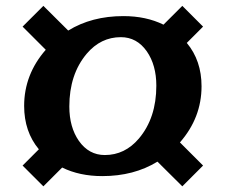

<svg xmlns="http://www.w3.org/2000/svg" viewBox="-20 -703 785 668"><path d="M344.7 -163.6Q414.6 -163.6 463.4 -221.2Q523.9 -293 523.9 -404.8Q523.9 -476.6 490.7 -524.4Q456.1 -573.7 400.4 -573.7Q330.6 -573.7 281.7 -516.1Q221.2 -444.3 221.2 -332.5Q221.2 -260.7 254.4 -212.9Q289.1 -163.6 344.7 -163.6ZM130.9 -682.6 217.3 -596.7Q299.3 -647 409.2 -647Q488.3 -647 548.8 -617.2L614.3 -682.6L686.5 -610.4L629.9 -553.7Q681.2 -492.2 681.2 -402.8Q681.2 -293.5 606 -207.5L686.5 -127L614.3 -54.7L527.8 -140.6Q445.8 -90.3 335.9 -90.3Q256.8 -90.3 196.3 -120.1L130.9 -54.7L58.6 -127L115.2 -183.6Q64 -245.1 64 -334.5Q64 -443.8 139.2 -529.8L58.6 -610.4Z"/></svg>

Font: Klaudia
Style: Bold
Weight: 700
Designer: Wojciech Kalinowski "wmk69" (wmk69@o2.pl)
Foundry: Wojciech Kalinowski "wmk69" (wmk69@o2.pl)
Version: Version 3.1.0; 2021-05-10